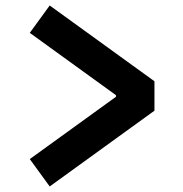

<svg xmlns="http://www.w3.org/2000/svg" viewBox="-20 -683 660 693"><path d="M87.5 -108.8 398.6 -333.7V-339.4L87.5 -564.4L159.4 -663.2L537.5 -389.7V-283.5L159.4 -10Z"/></svg>

Font: Monaspace Radon Var
Style: Regular
Weight: 400
Designer: Riley Cran and the Lettermatic Team
Version: Version 1.000 (Monaspace Radon Var)